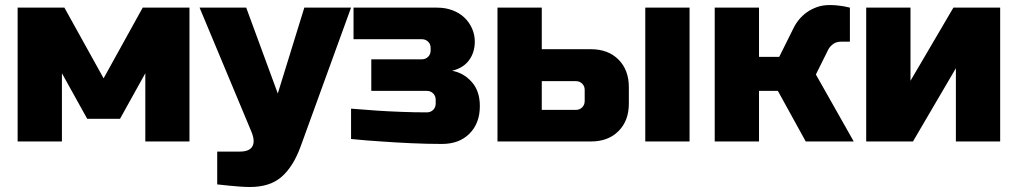

<svg xmlns="http://www.w3.org/2000/svg" viewBox="-20 -560 4029 760"><path d="M49.8 0V-529.8H234.9L390.1 -250L544.9 -529.8H730V0H555.2V-270L455.1 -89.8H325.2L225.1 -270V0Z M770 -529.8H954.6L1079.6 -189.9L1184.6 -529.8H1369.6L1169.9 20Q1141.1 99.1 1095 139.6Q1048.8 180.2 969.7 180.2Q950.7 180.2 928.2 178.5Q905.8 176.8 885.7 174.8Q862.8 172.9 839.8 169.9V40H929.7Q967.8 40 979.2 19Q990.7 -2 974.6 -40Z M1369.6 -9.8V-129.9Q1420.4 -126 1472.7 -122.1Q1517.6 -119.1 1569.6 -117.2Q1621.6 -115.2 1669.4 -115.2Q1684.6 -115.2 1694.6 -125Q1704.6 -134.8 1704.6 -149.9V-165Q1704.6 -180.2 1694.6 -190.2Q1684.6 -200.2 1669.4 -200.2H1449.7V-325.2H1649.4Q1664.6 -325.2 1674.6 -335.2Q1684.6 -345.2 1684.6 -359.9V-370.1Q1684.6 -385.3 1674.6 -395Q1664.6 -404.8 1649.4 -404.8H1379.4V-529.8H1709.5Q1743.7 -529.8 1771.2 -519.3Q1798.8 -508.8 1818.1 -490.5Q1837.4 -472.2 1848.4 -447.5Q1859.4 -422.9 1859.4 -395Q1859.4 -353 1836.9 -322Q1814.5 -291 1769.5 -279.8Q1814.5 -272 1846.9 -236.1Q1879.4 -200.2 1879.4 -140.1Q1879.4 -72.3 1838.6 -31.2Q1797.9 9.8 1729.5 9.8Q1669.4 9.8 1606 6.8Q1542.5 3.9 1489.7 0Q1427.7 -3.9 1369.6 -9.8Z M1949.2 0V-529.8H2124.5V-365.2H2319.3Q2387.2 -365.2 2428.2 -324.2Q2469.2 -283.2 2469.2 -214.8V-149.9Q2469.2 -82 2428.2 -41Q2387.2 0 2319.3 0ZM2124.5 -125H2259.3Q2274.4 -125 2284.4 -135Q2294.4 -145 2294.4 -160.2V-204.1Q2294.4 -219.2 2284.4 -229Q2274.4 -238.8 2259.3 -238.8H2124.5ZM2534.2 0V-529.8H2709.5V0Z M2809.1 0V-529.8H2984.4V-335H3064.5L3119.1 -444.8Q3127.9 -463.9 3141.6 -481Q3155.3 -498 3173.3 -511Q3191.4 -523.9 3213.9 -532Q3236.3 -540 3264.2 -540Q3279.3 -540 3293.7 -538.6Q3308.1 -537.1 3319.3 -535.2L3344.2 -529.8V-395H3309.1Q3290 -395 3277.6 -385.5Q3265.1 -376 3259.3 -365.2L3209.5 -265.1L3359.4 0H3169.4L3059.1 -200.2H2984.4V0Z M3408.7 0V-529.8H3584V-240.2L3753.9 -529.8H3939V0H3763.7V-290L3593.8 0Z"/></svg>

Font: Russo One
Style: Regular
Weight: 400
Designer: Jovanny lemonad
Foundry: Jovanny Lemonad
Version: Version 1.000